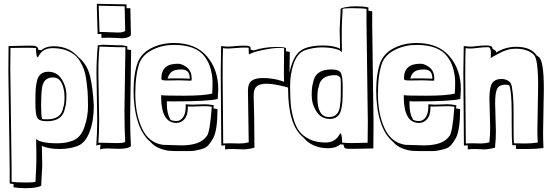

<svg xmlns="http://www.w3.org/2000/svg" viewBox="-20 -751 2880 1009"><path d="M148 -511Q181 -511 181 -491V-489Q195 -489 195 -486Q221 -508 261 -508Q344 -508 394 -449Q438 -413 453 -351.5Q468 -290 473 -195Q473 -117 451 -58.5Q429 0 388 16Q347 32 292 32Q237 32 200 16Q202 112 202 120.5Q202 129 197 212V223Q197 228 172.5 233Q148 238 112.5 238Q77 238 51 233V216Q43 216 31 213V138L24 -378Q24 -470 25 -509L119 -511Q134 -511 148 -511ZM34 -389 41 138V204Q62 208 114.5 208Q167 208 167 203V192Q171 121 171 97V51Q171 7 170 -24Q172 -13 202 -5.5Q232 2 280 2Q328 2 362 -12Q404 -27 423.5 -83Q443 -139 442.5 -195Q442 -251 440 -274.5Q438 -298 433.5 -331Q429 -364 421.5 -385Q414 -406 400 -429.5Q386 -453 367 -466Q323 -498 256 -498Q203 -498 182 -454Q179 -450 178 -450Q171 -450 169 -491L170 -498Q159 -500 119 -500L35 -499Q34 -463 34 -389ZM227 -114Q185 -114 175.5 -132.5Q166 -151 166 -209Q166 -267 168 -288.5Q170 -310 176 -332Q189 -374 234 -374Q279 -374 304 -335Q329 -296 329 -250Q329 -204 322 -185Q311 -114 227 -114ZM312 -186Q319 -200 319 -241.5Q319 -283 304.5 -313.5Q290 -344 258 -344Q209 -344 201 -290Q196 -257 196 -199.5Q196 -142 201 -126Q206 -124 227 -124Q303 -124 312 -186Z M493 -572 489 -710V-731L645 -728V-708H665L668 -567Q657 -550 620 -550Q611 -550 582 -552L548 -553Q528 -553 513 -552V-573ZM669 -488 664 -137Q664 -48 668 17Q651 35 567 30L543 29Q521 29 506 34Q506 27 508 9Q493 11 486 14Q491 -53 491 -124L487 -366Q487 -436 494 -513L520 -516L599 -513H622L649 -508V-491ZM638 -590 635 -718 499 -721V-705L503 -583H520L599 -580Q632 -580 638 -590ZM634 -167 639 -500V-503H599L507 -506H503V-505Q497 -452 497 -368L501 -123Q501 -55 497 0Q499 -1 513 -1L592 1Q633 1 638 -6Q634 -77 634 -167Z M1103 -198 1102 -181 1123 -178Q1123 -69 1101 -26Q1088 -3 1075.5 11.5Q1063 26 1041 32Q1004 43 976 43Q948 43 921 43Q894 43 871.5 41.5Q849 40 820 29Q791 18 772 -4Q726 -42 704 -113Q682 -184 682 -274Q682 -364 705 -426Q726 -474 778 -499.5Q830 -525 894 -525Q1008 -525 1067.5 -455Q1127 -385 1127 -282Q1127 -276 1124 -231Q1079 -218 879 -218Q864 -218 857 -219V-202Q857 -154 875 -124V-122Q888 -115 908 -115Q928 -115 942 -134.5Q956 -154 956 -193V-203Q978 -201 989 -201L1058 -203Q1075 -203 1103 -198ZM1054 -193 982 -191Q970 -191 967 -192V-184Q967 -145 949.5 -125Q932 -105 907 -105Q830 -105 827 -233V-251Q839 -248 944 -248Q1049 -248 1095 -259Q1097 -289 1097 -319Q1097 -349 1088 -385.5Q1079 -422 1057 -452Q1012 -515 894 -515Q834 -515 783.5 -490.5Q733 -466 714 -423Q691 -361 691 -257Q691 -153 726 -77Q761 -1 835 10L932 13Q1032 13 1065 -34Q1083 -49 1093 -190Q1078 -193 1054 -193ZM924 -329 859 -328Q840 -328 834 -330Q828 -332 828 -339Q828 -416 913 -416Q932 -416 948 -406Q987 -386 987 -341V-330Q987 -327 980 -327ZM977 -341Q977 -386 933 -386Q898 -386 882.5 -374Q867 -362 861 -338L880 -339H924L967 -338L977 -337Z M1143 14 1140 -366Q1140 -419 1142 -509Q1166 -506 1178 -506Q1190 -506 1212.5 -508.5Q1235 -511 1266 -511Q1297 -511 1297 -499V-490Q1310 -488 1313 -486Q1370 -504 1426.5 -504Q1483 -504 1483 -497V-482Q1503 -479 1503 -477L1501 -348Q1501 -332 1504 -287L1481 -295L1482 -294L1470 -298L1471 -297Q1415 -311 1380.5 -311Q1346 -311 1329.5 -297.5Q1313 -284 1313 -249Q1317 -126 1317 13V25Q1285 34 1258 34L1204 32Q1178 32 1163 34V12Q1155 14 1143 14ZM1288 -465 1287 -480V-499Q1287 -501 1266 -501Q1245 -501 1218 -498.5Q1191 -496 1177 -496Q1163 -496 1152 -498Q1150 -463 1150 -346L1153 3Q1165 2 1186 2L1240 3Q1264 3 1287 -3V-7L1283 -275Q1283 -312 1302.5 -326.5Q1322 -341 1361.5 -341Q1401 -341 1443 -331Q1446 -329 1453 -328Q1454 -327 1473 -321Q1472 -332 1472 -353V-390L1473 -497Q1473 -499 1443.5 -499Q1414 -499 1362.5 -488.5Q1311 -478 1288 -465Z M1767 -495 1765 -597Q1765 -605 1770 -692V-703Q1770 -708 1794.5 -713Q1819 -718 1853 -718Q1887 -718 1916 -712V-695Q1925 -692 1936 -692V-618L1943 -102Q1943 -10 1942 29L1848 31Q1830 31 1808 31Q1786 31 1786 11V9L1773 8L1771 6Q1745 28 1706 28Q1620 28 1573 -30Q1494 -93 1494 -285Q1494 -362 1516 -421Q1538 -480 1582 -497Q1619 -512 1677 -512Q1735 -512 1767 -495ZM1913 -110 1906 -638V-704Q1885 -708 1832.5 -708Q1780 -708 1780 -703V-692Q1776 -621 1776 -597V-551Q1776 -506 1777 -475Q1773 -486 1743 -494Q1713 -502 1671 -502Q1629 -502 1585 -488Q1543 -473 1523.5 -417Q1504 -361 1504.5 -298.5Q1505 -236 1508 -202Q1511 -168 1522.5 -127Q1534 -86 1553 -61Q1572 -36 1607 -19Q1642 -2 1692 -2Q1742 -2 1765 -46Q1766 -50 1769 -50Q1776 -50 1778 -9L1777 -2Q1799 1 1828 1L1912 -1Q1913 -36 1913 -110ZM1720 -386Q1762 -386 1771.5 -367.5Q1781 -349 1781 -291Q1781 -233 1779 -211.5Q1777 -190 1771 -168Q1758 -126 1713 -126Q1668 -126 1643 -165Q1618 -204 1618 -250Q1618 -296 1625 -315Q1636 -386 1720 -386ZM1648 -237Q1648 -136 1709 -136Q1758 -136 1766 -190Q1771 -223 1771 -251V-320Q1771 -341 1766.5 -345.5Q1762 -350 1759 -352Q1752 -356 1740 -356Q1664 -356 1655 -294Q1648 -280 1648 -237Z M2378 -198 2377 -181 2398 -178Q2398 -69 2376 -26Q2363 -3 2350.5 11.5Q2338 26 2316 32Q2279 43 2251 43Q2223 43 2196 43Q2169 43 2146.5 41.5Q2124 40 2095 29Q2066 18 2047 -4Q2001 -42 1979 -113Q1957 -184 1957 -274Q1957 -364 1980 -426Q2001 -474 2053 -499.5Q2105 -525 2169 -525Q2283 -525 2342.5 -455Q2402 -385 2402 -282Q2402 -276 2399 -231Q2354 -218 2154 -218Q2139 -218 2132 -219V-202Q2132 -154 2150 -124V-122Q2163 -115 2183 -115Q2203 -115 2217 -134.5Q2231 -154 2231 -193V-203Q2253 -201 2264 -201L2333 -203Q2350 -203 2378 -198ZM2329 -193 2257 -191Q2245 -191 2242 -192V-184Q2242 -145 2224.5 -125Q2207 -105 2182 -105Q2105 -105 2102 -233V-251Q2114 -248 2219 -248Q2324 -248 2370 -259Q2372 -289 2372 -319Q2372 -349 2363 -385.5Q2354 -422 2332 -452Q2287 -515 2169 -515Q2109 -515 2058.5 -490.5Q2008 -466 1989 -423Q1966 -361 1966 -257Q1966 -153 2001 -77Q2036 -1 2110 10L2207 13Q2307 13 2340 -34Q2358 -49 2368 -190Q2353 -193 2329 -193ZM2199 -329 2134 -328Q2115 -328 2109 -330Q2103 -332 2103 -339Q2103 -416 2188 -416Q2207 -416 2223 -406Q2262 -386 2262 -341V-330Q2262 -327 2255 -327ZM2252 -341Q2252 -386 2208 -386Q2173 -386 2157.5 -374Q2142 -362 2136 -338L2155 -339H2199L2242 -338L2252 -337Z M2418 14 2415 -366Q2415 -419 2417 -509Q2441 -506 2453 -506Q2465 -506 2487.5 -509Q2510 -512 2538 -512Q2566 -512 2567 -500Q2567 -494 2576.5 -489.5Q2586 -485 2587 -480V-475Q2636 -505 2693 -505Q2770 -505 2800 -460L2812 -451Q2838 -431 2838 -283L2834 -55Q2834 -15 2836 27Q2800 32 2752 32H2692Q2691 25 2691 12H2672Q2669 -19 2669 -109V-159Q2669 -272 2656 -303Q2648 -306 2635 -306Q2605 -306 2593.5 -286Q2582 -266 2582 -209L2586 -61Q2586 -18 2582 14V25Q2547 34 2524 34L2478 32Q2453 32 2438 34V12Q2430 14 2418 14ZM2559 -446 2560 -472Q2560 -503 2545 -503Q2518 -503 2492 -499.5Q2466 -496 2452 -496Q2438 -496 2427 -498Q2425 -463 2425 -346L2428 3Q2440 2 2460 2L2508 3Q2529 3 2552 -3V-7Q2556 -40 2556 -81L2552 -233Q2552 -293 2567 -314.5Q2582 -336 2615 -336Q2641 -336 2658 -321Q2667 -313 2670 -294Q2677 -251 2677 -230Q2679 -213 2679 -147V-73Q2679 -12 2681 2L2739 3Q2775 3 2806 -2Q2804 -40 2804 -65L2808 -298Q2808 -443 2785 -464Q2751 -495 2692 -495Q2666 -495 2652 -490.5Q2638 -486 2631.5 -484Q2625 -482 2612.5 -475.5Q2600 -469 2596 -467Q2574 -456 2559 -446Z"/></svg>

Font: Londrina Shadow
Style: Regular
Weight: 400
Designer: Marcelo Magalhaes
Foundry: Marcelo Magalhaes
Version: Version 1.001 2011